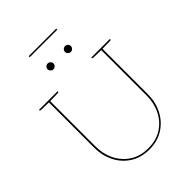

<svg xmlns="http://www.w3.org/2000/svg" viewBox="-280 -1137 1282 1282"><g transform="rotate(-45 361.0 -496.5)"><path d="M361 9Q284 9 227 -27Q170 -63 139 -124.5Q108 -186 108 -260V-700H120V-261Q120 -189 149.5 -130Q179 -71 233 -36.5Q287 -2 361 -2Q436 -2 490 -36.5Q544 -71 573 -129.5Q602 -188 602 -260V-700H614V-260Q614 -186 583 -125Q552 -64 495 -27.5Q438 9 361 9ZM111 -700 110 -688 33 -690Q31 -690 28.5 -691.5Q26 -693 26 -695V-700ZM202 -700V-695Q202 -693 199.5 -691.5Q197 -690 195 -690L118 -688L117 -700ZM605 -700 604 -688 527 -690Q525 -690 522.5 -691.5Q520 -693 520 -695V-700ZM696 -700V-695Q696 -693 693.5 -691.5Q691 -690 689 -690L612 -688L611 -700ZM314 -850Q314 -840 305.5 -831.5Q297 -823 286 -823Q275 -823 266.5 -831.5Q258 -840 258 -850Q258 -862 266.5 -870Q275 -878 286 -878Q297 -878 305.5 -870Q314 -862 314 -850ZM478 -850Q478 -840 470 -831.5Q462 -823 450 -823Q439 -823 430.5 -831.5Q422 -840 422 -850Q422 -862 430.5 -870Q439 -878 450 -878Q461 -878 469.5 -870Q478 -862 478 -850ZM231 -992V-1002H491V-992Z"/></g></svg>

Font: Aleo Thin
Style: Regular
Weight: 250
Designer: Alessio Laiso
Foundry: Alessio Laiso
Version: Version 2.001;gftools[0.9.29]